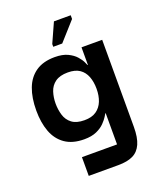

<svg xmlns="http://www.w3.org/2000/svg" viewBox="-141 -658 757 925"><g transform="rotate(-20 237.5 -195.5)"><path d="M152 183V87H332V-73H330Q329 -71 321 -58Q313 -45 297.5 -29Q282 -13 256.5 -1.5Q231 10 193 10Q133 10 95 -16.5Q57 -43 39.5 -90Q22 -137 22 -199Q22 -264 40 -311.5Q58 -359 96 -385Q134 -411 193 -411Q233 -411 259 -398.5Q285 -386 300 -369Q315 -352 321.5 -338Q328 -324 329 -321H331V-411H437V35Q437 90 422.5 122.5Q408 155 379 169Q350 183 304 183ZM225 -76Q263 -76 286 -92Q309 -108 320 -135.5Q331 -163 331 -199Q331 -234 320.5 -261.5Q310 -289 287.5 -304.5Q265 -320 227 -320Q186 -320 162.5 -303Q139 -286 130 -258Q121 -230 121 -199Q121 -168 129.5 -139.5Q138 -111 161 -93.5Q184 -76 225 -76ZM250 -460H204V-474L249 -574H335V-555Z"/></g></svg>

Font: Darker Grotesque Light
Style: Bold
Weight: 700
Version: Version 1.000;gftools[0.9.28]